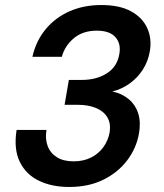

<svg xmlns="http://www.w3.org/2000/svg" viewBox="-20 -732 652 764"><path d="M255 12Q187 12 135.5 -12.5Q84 -37 59 -87.5Q34 -138 46 -215H165Q159 -180 169.5 -151.5Q180 -123 206 -106.5Q232 -90 273 -90Q312 -90 342 -105Q372 -120 391 -146Q410 -172 416 -204Q422 -241 407 -265.5Q392 -290 361.5 -302.5Q331 -315 289 -315H237L254 -414H306Q364 -414 405.5 -440.5Q447 -467 455 -518Q462 -559 439 -584.5Q416 -610 365 -610Q310 -610 274 -580Q238 -550 226 -506H109Q123 -569 161.5 -615.5Q200 -662 256.5 -687Q313 -712 383 -712Q456 -712 501.5 -687Q547 -662 566 -620Q585 -578 576 -527Q569 -487 548 -454.5Q527 -422 495.5 -399.5Q464 -377 427 -368Q465 -360 492 -337.5Q519 -315 530 -280.5Q541 -246 533 -201Q523 -143 486.5 -94.5Q450 -46 391.5 -17Q333 12 255 12Z"/></svg>

Font: DM Sans 9pt SemiBold
Style: Italic
Weight: 600
Italic angle: -10°
Version: Version 4.004;gftools[0.9.30]